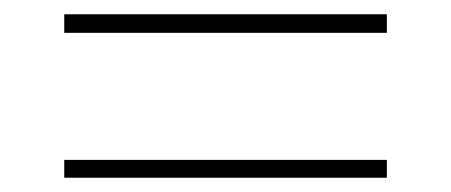

<svg xmlns="http://www.w3.org/2000/svg" viewBox="-20 -455 632 269"><path d="M70 -435H522V-409H70ZM70 -231H522V-206H70Z"/></svg>

Font: Noto Sans Bengali Thin
Style: Regular
Weight: 100
Designer: Jelle Bosma - Monotype Design Team
Foundry: Monotype Imaging Inc.
Version: Version 2.003; ttfautohint (v1.8.4.7-5d5b)